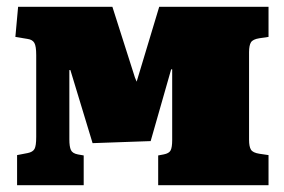

<svg xmlns="http://www.w3.org/2000/svg" viewBox="-20 -542 831 562"><path d="M30 0V-88L61 -94Q76 -97 81 -106Q86 -115 86 -141V-381Q86 -407 80.5 -416.5Q75 -426 61 -428L25 -434L33 -522H309L375 -315L380 -303L446 -522H766V-434L739 -430Q720 -427 714.5 -418Q709 -409 709 -389V-133Q709 -113 714.5 -104Q720 -95 739 -92L766 -88V0H443V-87L459 -90Q475 -93 479.5 -102Q484 -111 484 -132V-339H481L421 -129L251 -123L186 -337H183V-134Q183 -113 187.5 -103Q192 -93 208 -90L225 -87V0Z"/></svg>

Font: Literata 18pt Black
Style: Regular
Weight: 900
Designer: Latin by Veronika Burian and Jose Scaglione. Greek by Irene Vlachou. Cyrillic by Vera Evstafieva.
Foundry: TypeTogether
Version: Version 3.103;gftools[0.9.29]